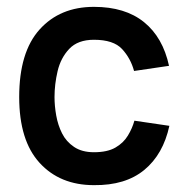

<svg xmlns="http://www.w3.org/2000/svg" viewBox="-20 -530 538 560"><path d="M254 10Q155 10 95.5 -55Q36 -120 36 -247Q36 -378 95.5 -444Q155 -510 254 -510Q345 -510 400 -465.5Q455 -421 473 -338L371 -323Q361 -360 336 -387Q311 -414 254 -414Q207 -414 182 -387.5Q157 -361 148 -322.5Q139 -284 139 -247Q139 -221 144 -193Q149 -165 161 -141Q173 -117 196 -101.5Q219 -86 254 -86Q293 -86 316.5 -99.5Q340 -113 353 -134.5Q366 -156 372 -178L474 -163Q456 -80 401 -34.5Q346 11 254 10Z"/></svg>

Font: Haskoy SemiBold
Style: Regular
Weight: 600
Designer: Ertekin Erdin
Foundry: Ertekin Erdin
Version: Version 1.500; ttfautohint (v1.8.3)